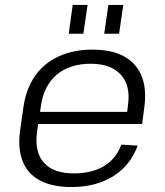

<svg xmlns="http://www.w3.org/2000/svg" viewBox="-20 -747 665 774"><path d="M268 7Q192 7 142 -19Q92 -45 71.5 -96.5Q51 -148 61 -221L75 -319Q86 -391 122 -442Q158 -493 217.5 -520Q277 -547 353 -547Q470 -547 524 -484.5Q578 -422 561 -308L553 -247H121L128 -296H504L490 -276L496 -324Q507 -402 467 -446Q427 -490 346 -490Q261 -490 208.5 -445.5Q156 -401 145 -320L129 -214Q119 -133 157.5 -90.5Q196 -48 278 -48Q351 -48 400 -78Q449 -108 469 -164L535 -160Q505 -79 435.5 -36Q366 7 268 7ZM333 -727 316 -611H257L273 -727ZM477 -727 460 -611H400L417 -727Z"/></svg>

Font: Pathway Extreme 28pt Light
Style: Italic
Weight: 300
Italic angle: -8°
Designer: Eduardo Rodriguez Tunni
Foundry: Eduardo Rodriguez Tunni
Version: Version 1.001;gftools[0.9.26]